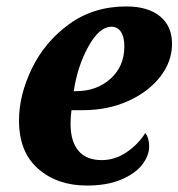

<svg xmlns="http://www.w3.org/2000/svg" viewBox="-20 -566 554 596"><path d="M39 -192Q39 -271 79 -353.5Q119 -436 194.5 -491Q270 -546 372 -546Q439 -546 476.5 -515.5Q514 -485 514 -430Q514 -375 477.5 -328Q441 -281 378 -252.5Q315 -224 237 -224H202Q199 -205 199 -182Q199 -127 223.5 -98Q248 -69 296 -69Q337 -69 373 -93.5Q409 -118 431 -153Q443 -138 443 -111Q443 -83 421.5 -55Q400 -27 356 -8.5Q312 10 250 10Q158 10 98.5 -42Q39 -94 39 -192ZM216 -283Q280 -283 323 -321.5Q366 -360 366 -422Q366 -451 355.5 -467Q345 -483 326 -483Q288 -483 254 -421Q220 -359 209 -283Z"/></svg>

Font: Noto Serif NarrowExtraBold
Style: Italic
Weight: 800
Width: 4
Italic angle: -12°
Designer: Monotype Design Team
Foundry: Monotype Imaging Inc.
Version: Version 1.001